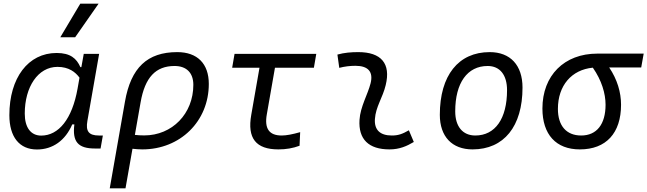

<svg xmlns="http://www.w3.org/2000/svg" viewBox="-20 -815 3574 1060"><path d="M429.2 -444.3H423.8C402.8 -492.2 368.7 -522.5 292.5 -522.5C135.7 -522.5 31.7 -385.3 31.7 -179.2C31.7 -59.1 86.9 10.3 184.1 10.3C271.5 10.3 340.8 -39.6 378.9 -128.4H390.6C378.4 -32.7 410.6 4.9 504.4 4.9H535.2L547.9 -66.9H525.9C469.2 -66.9 452.6 -91.3 462.4 -147L527.3 -517.6H442.4ZM297.4 -445.8C359.4 -445.8 396 -417.5 418.9 -386.2L408.2 -325.7C378.4 -157.7 303.7 -66.4 207.5 -66.4C150.4 -66.4 116.7 -110.4 116.7 -188C116.7 -335 189.5 -445.8 297.4 -445.8ZM313 -609.4H395L524.4 -794.9H423.3Z M958.5 -527.3C793.5 -527.3 702.6 -441.4 669.9 -253.9L585.9 224.6H672.9L711.4 6.3C729.5 8.3 747.1 9.8 765.6 9.8C975.1 9.8 1132.8 -145.5 1132.8 -351.6C1132.8 -463.9 1069.3 -527.3 958.5 -527.3ZM724.6 -70.3 756.3 -250.5C780.3 -387.7 839.4 -450.7 943.8 -450.7C1009.8 -450.7 1047.4 -412.6 1047.4 -346.7C1047.4 -187.5 930.7 -67.4 776.4 -67.4C757.3 -67.4 739.7 -68.4 724.6 -70.3Z M1517.1 9.8C1559.1 9.8 1596.7 3.4 1633.8 -10.3L1637.2 -85.4C1594.2 -73.2 1561 -66.9 1535.2 -66.9C1465.8 -66.9 1439 -105 1453.1 -184.1L1498 -440.9H1712.9L1726.1 -517.6H1274.9L1261.7 -440.9H1412.6L1367.2 -181.2C1344.2 -51.8 1392.6 9.8 1517.1 9.8Z M2237.3 -95.7C2200.7 -74.7 2178.2 -66.9 2143.1 -66.9C2078.1 -66.9 2045.9 -98.1 2049.8 -157.7C2054.2 -225.6 2092.8 -275.4 2109.4 -345.2C2138.7 -464.4 2084.5 -527.3 1958 -527.3C1919.4 -527.3 1880.9 -524.4 1842.8 -513.7L1853 -440.4C1882.8 -448.2 1912.6 -451.7 1942.4 -451.7C2012.7 -451.7 2042 -418.5 2025.9 -355C2010.7 -293.9 1969.2 -226.1 1964.8 -153.3C1958 -46.4 2015.1 9.8 2130.4 9.8C2185.5 9.8 2226.1 -8.3 2264.6 -31.2Z M2588.9 9.8C2762.2 9.8 2864.7 -117.2 2864.7 -331.5C2864.7 -455.1 2797.4 -527.3 2683.6 -527.3C2510.7 -527.3 2408.2 -398.4 2408.2 -181.2C2408.2 -61 2475.6 9.8 2588.9 9.8ZM2604 -66.9C2534.7 -66.9 2493.2 -116.2 2493.2 -200.2C2493.2 -357.4 2560.1 -450.7 2672.4 -450.7C2740.2 -450.7 2779.3 -400.9 2779.3 -317.4C2779.3 -159.7 2713.9 -66.9 2604 -66.9Z M3181.2 9.8C3326.2 9.8 3408.7 -80.1 3408.7 -236.8C3408.7 -305.7 3387.7 -376.5 3343.3 -442.4H3520L3533.7 -519H3277.8C3095.2 -519 2974.6 -398.4 2974.6 -215.8C2974.6 -72.3 3049.8 9.8 3181.2 9.8ZM3252.9 -441.4C3301.8 -371.6 3323.2 -298.3 3323.2 -236.8C3323.2 -128.9 3274.4 -66.9 3188.5 -66.9C3106.9 -66.9 3060.1 -120.6 3060.1 -213.9C3060.1 -342.8 3135.7 -430.2 3252.9 -441.4Z"/></svg>

Font: Cascadia Code SemiLight
Style: Italic
Weight: 350
Italic angle: -10°
Monospace: yes
Designer: Aaron Bell
Foundry: Saja Typeworks
Version: Version 2404.023